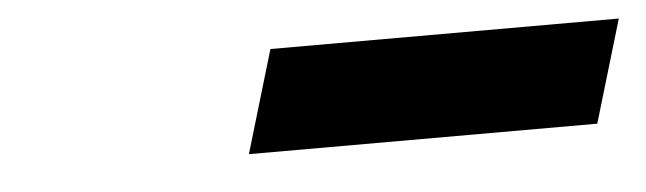

<svg xmlns="http://www.w3.org/2000/svg" viewBox="-26 -806 754 224"><g transform="rotate(-5 351.5 -694.0)"><path d="M294.5 -754 258.8 -634H666.8L702.5 -754Z"/></g></svg>

Font: Hussar
Style: BdOblThree
Weight: 700
Foundry: Cannot Into Space Fonts
Version: Version 2.00